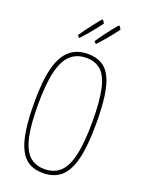

<svg xmlns="http://www.w3.org/2000/svg" viewBox="-171 -997 807 1085"><g transform="rotate(20 233.0 -455.0)"><path d="M230 10Q182 10 148 -8.5Q114 -27 91.5 -69.5Q69 -112 58.5 -182Q48 -252 48 -355Q48 -482 69 -560Q90 -638 133 -674Q176 -710 241 -710Q289 -710 323 -691Q357 -672 378 -630Q399 -588 408.5 -520.5Q418 -453 418 -355Q418 -223 398.5 -143Q379 -63 337.5 -26.5Q296 10 230 10ZM229 -14Q287 -14 323 -47Q359 -80 376.5 -155.5Q394 -231 394 -358Q394 -482 378 -553.5Q362 -625 328 -655.5Q294 -686 240 -686Q184 -686 146.5 -653Q109 -620 90.5 -545Q72 -470 72 -343Q72 -222 88.5 -150Q105 -78 140 -46Q175 -14 229 -14ZM162 -777Q162 -777 159 -780.5Q156 -784 152.5 -787Q149 -790 149 -790Q166 -815 183.5 -838.5Q201 -862 215.5 -880.5Q230 -899 239 -909.5Q248 -920 248 -920Q254 -922 259.5 -911.5Q265 -901 265 -901Q265 -901 257 -890.5Q249 -880 235 -862Q221 -844 202 -822Q183 -800 162 -777ZM262 -777Q262 -777 259 -780.5Q256 -784 252.5 -787Q249 -790 249 -790Q266 -815 283.5 -838.5Q301 -862 315.5 -880.5Q330 -899 339 -909.5Q348 -920 348 -920Q354 -922 359.5 -911.5Q365 -901 365 -901Q365 -901 357 -890.5Q349 -880 335 -862Q321 -844 302 -822Q283 -800 262 -777Z"/></g></svg>

Font: Yanone Kaffeesatz ExtraLight
Style: Regular
Weight: 200
Designer: Yanone (Cyrillic: Daniel Pouzeot, Huerta Tipografica, and Cyreal)
Foundry: Yanone
Version: Version 2.003